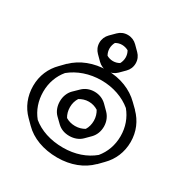

<svg xmlns="http://www.w3.org/2000/svg" viewBox="-194 -967 1124 1170"><g transform="rotate(30 368.0 -381.5)"><path d="M370 -743C386 -743 403 -738 415 -731C423 -717 427 -702 427 -686C427 -670 422 -653 415 -641C401 -633 386 -629 370 -629C354 -629 338 -634 326 -641C318 -655 314 -670 314 -686C314 -702 319 -719 326 -731C340 -739 354 -743 370 -743ZM370 -813C344 -813 322 -803 305 -786L270 -751C253 -734 243 -711 243 -686C243 -660 253 -638 270 -621L305 -586C322 -569 344 -559 370 -559C396 -559 419 -569 436 -586L471 -621C488 -638 498 -660 498 -686C498 -712 488 -734 471 -751L436 -786C419 -803 396 -813 370 -813ZM213 -256C213 -221 225 -190 246 -169L282 -134L283 -133C305 -112 333 -101 368 -101C402 -101 433 -113 454 -134L489 -169L490 -170C511 -192 523 -221 523 -256C523 -291 509 -322 488 -343L453 -378L452 -379C430 -400 401 -412 368 -412C334 -412 305 -400 283 -378L247 -343C226 -322 213 -291 213 -256ZM284 -256C284 -282 291 -304 303 -323C321 -334 343 -342 368 -342C392 -342 414 -335 433 -323C444 -305 452 -282 452 -256C452 -231 446 -208 434 -189C416 -178 393 -171 368 -171C342 -171 320 -178 302 -189C291 -207 284 -230 284 -256ZM96 -256C96 -320 118 -377 154 -420C210 -466 286 -493 370 -493C453 -493 528 -466 582 -421C619 -376 640 -320 640 -256C640 -192 619 -136 582 -91C528 -46 455 -20 370 -20C281 -20 206 -46 153 -90C116 -135 96 -192 96 -256ZM25 -256C25 -183 52 -119 99 -72L134 -37C188 18 271 50 370 50C465 50 545 18 600 -37H601L636 -73C683 -120 711 -183 711 -256C711 -329 683 -391 636 -438V-439L600 -474C544 -530 462 -563 370 -563C276 -563 193 -530 136 -474H135L100 -438C53 -391 25 -329 25 -256Z"/></g></svg>

Font: Hussar Press
Style: Bold
Weight: 700
Foundry: Cannot Into Space Fonts
Version: Version 1.43